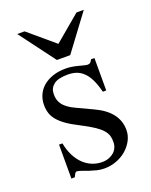

<svg xmlns="http://www.w3.org/2000/svg" viewBox="-107 -575 509 647"><g transform="rotate(-20 148.0 -252.0)"><path d="M269.5 -85.9Q269.5 -66.4 260.3 -48.8Q251 -31.2 235.6 -17.8Q220.2 -4.4 199.5 3.4Q178.7 11.2 156.2 11.2Q142.6 11.2 129.6 8.1Q116.7 4.9 105 1Q93.3 -2.9 83 -6.8Q72.8 -10.7 64.5 -11.7Q60.1 -11.7 56.9 -5.9Q53.7 0 51.3 4.9H39.1V-116.7H51.3Q56.2 -90.8 66.4 -71Q76.7 -51.3 90.6 -38.1Q104.5 -24.9 121.3 -18.3Q138.2 -11.7 156.2 -11.7Q169.9 -11.7 180.7 -15.9Q191.4 -20 199 -26.9Q206.5 -33.7 210.4 -42.7Q214.4 -51.8 214.4 -62Q214.8 -74.7 211.7 -85.2Q208.5 -95.7 199.2 -106.2Q189.9 -116.7 172.9 -127.9Q155.8 -139.2 128.4 -153.3Q101.1 -167 83.5 -179.4Q65.9 -191.9 55.7 -204.3Q45.4 -216.8 41.3 -230Q37.1 -243.2 37.1 -259.3Q37.1 -278.3 44.4 -294.9Q51.8 -311.5 65.9 -323.7Q80.1 -335.9 100.6 -343Q121.1 -350.1 147.9 -350.1Q159.2 -350.1 170.7 -348.1Q182.1 -346.2 192.1 -343.5Q202.1 -340.8 210 -338.9Q217.8 -336.9 222.2 -336.9Q227.5 -336.9 231 -339.1Q234.4 -341.3 238.8 -350.1H251V-233.9H238.8Q231.9 -261.2 222.9 -279.5Q213.9 -297.9 202.1 -308.8Q190.4 -319.8 176.8 -324.2Q163.1 -328.6 147 -328.6Q112.3 -328.6 96.7 -316.4Q81.1 -304.2 80.6 -284.2Q80.1 -273.9 82.3 -264.6Q84.5 -255.4 90.6 -246.6Q96.7 -237.8 107.7 -229.5Q118.7 -221.2 136.2 -213.4L191.4 -187.5Q269.5 -151.4 269.5 -85.9ZM177.7 -387.2H129.9L34.2 -515.1H60.5L153.3 -436.5L246.6 -515.1H272.9Z"/></g></svg>

Font: Surma
Style: Regular
Weight: 400
Designer: Sue Lloyd-Williams
Foundry: Sylheti Translation And Research
Version: Version 3.000